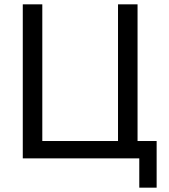

<svg xmlns="http://www.w3.org/2000/svg" viewBox="-20 -730 777 885"><path d="M622 135H702V-80H614V-710H524V-80H175V-710H85V0H622Z"/></svg>

Font: FIGSv2-sans-serif Medium
Style: Regular
Weight: 500
Designer: Matt McInerney, Pablo Impallari, Rodrigo Fuenzalida,Mirko Velimirovic
Foundry: Matt McInerney, Pablo Impallari, Rodrigo Fuenzalida
Version: Version 4.021;hotconv 1.0.109;makeotfexe 2.5.65596